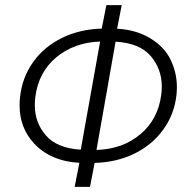

<svg xmlns="http://www.w3.org/2000/svg" viewBox="-20 -731 738 751"><path d="M456.1 -710.9H396L377.9 -619.1C322.3 -617.7 271 -606 224.1 -583.5C176.8 -560.5 139.2 -529.3 110.4 -489.3C81.5 -449.2 64 -403.3 58.6 -352.1C57.1 -340.8 56.6 -329.6 56.6 -318.8C56.6 -260.7 75.2 -211.9 111.8 -171.4C154.3 -124.5 216.8 -97.7 290.5 -94.2L272 0H332L350.1 -93.8C406.2 -95.2 457.5 -106.9 504.4 -129.4C550.8 -151.9 588.9 -183.1 618.2 -223.6C647.5 -263.7 665 -309.6 670.4 -360.8C671.4 -371.1 671.9 -381.3 671.9 -391.1C671.9 -426.8 664.1 -461.9 647.9 -496.1C631.8 -530.3 605 -558.6 567.4 -581.5C529.8 -604 486.3 -616.2 438 -618.7ZM118.2 -352.1C126.5 -416.5 153.8 -468.3 200.7 -507.3C247.6 -545.9 304.7 -566.4 371.6 -568.4L295.9 -145.5C233.9 -149.4 188.5 -168 159.7 -201.2C130.4 -234.9 116.2 -273.9 116.2 -319.3C116.2 -329.6 116.7 -340.8 118.2 -352.1ZM610.8 -360.8C602.5 -296.9 575.7 -245.1 529.3 -206.1C482.9 -167 425.8 -146.5 357.4 -144.5L432.1 -567.9C494.1 -564.5 540 -545.9 569.3 -512.2C598.1 -478 612.8 -438.5 612.8 -393.6C612.8 -382.8 612.3 -372.1 610.8 -360.8Z"/></svg>

Font: Roboto Light
Style: Italic
Weight: 300
Italic angle: -12°
Designer: Google
Version: Version 2.137; 2017